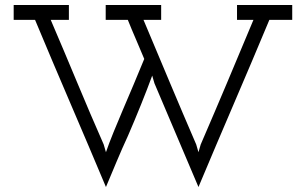

<svg xmlns="http://www.w3.org/2000/svg" viewBox="-20 -720 1230 772"><path d="M495 -175Q471 -123 449 -70.5Q427 -18 406 32Q335 -137 263.5 -303.5Q192 -470 121 -640H35V-700H257V-640H184Q238 -514 290 -389Q342 -264 397 -139L406 -108Q418 -143 436.5 -188.5Q455 -234 473 -276Q495 -328 517 -379.5Q539 -431 560 -483Q544 -522 527 -561Q510 -600 494 -640H405V-700H628V-640H557Q610 -514 662.5 -389Q715 -264 769 -139L778 -108L787 -139Q841 -264 893.5 -388.5Q946 -513 999 -640H933V-700H1155V-640H1063Q992 -470 920.5 -303.5Q849 -137 778 32L601 -385L592 -416Q573 -364 547 -299.5Q521 -235 495 -175Z"/></svg>

Font: Josefin Slab SemiBold
Style: Regular
Weight: 600
Designer: Santiago Orozco
Foundry: Typemade
Version: Version 2.000